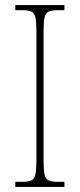

<svg xmlns="http://www.w3.org/2000/svg" viewBox="-20 -734 315 754"><path d="M40 0V-20H67Q92 -20 104 -26Q116 -32 119.5 -51Q123 -70 123 -108V-606Q123 -645 119.5 -663.5Q116 -682 104 -688Q92 -694 67 -694H40V-714H233V-694H207Q182 -694 170 -688Q158 -682 154.5 -663.5Q151 -645 151 -606V-108Q151 -70 154.5 -51Q158 -32 170 -26Q182 -20 207 -20H233V0Z"/></svg>

Font: Noto Serif Khmer Condensed Thin
Style: Regular
Weight: 250
Width: 3
Designer: Danh Hong and the Monotype Design Team
Foundry: Monotype Imaging Inc.
Version: Version 2.004